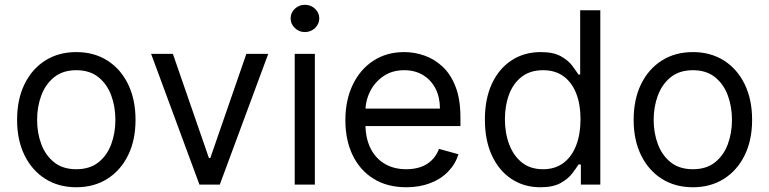

<svg xmlns="http://www.w3.org/2000/svg" viewBox="-20 -770 3208 801"><path d="M298.3 11.2Q224.6 11.2 168.9 -23.9Q113.3 -59.1 82.3 -122.3Q51.3 -185.5 51.3 -270Q51.3 -355.5 82.3 -418.9Q113.3 -482.4 168.9 -517.6Q224.6 -552.7 298.3 -552.7Q372.1 -552.7 427.7 -517.6Q483.4 -482.4 514.4 -418.7Q545.4 -355 545.4 -270Q545.4 -185.5 514.4 -122.3Q483.4 -59.1 427.7 -23.9Q372.1 11.2 298.3 11.2ZM298.3 -64Q354.5 -64 390.6 -92.8Q426.8 -121.6 444.1 -168.5Q461.4 -215.3 461.4 -270Q461.4 -324.7 444.1 -371.8Q426.8 -418.9 390.6 -448Q354.5 -477.1 298.3 -477.1Q242.2 -477.1 206.1 -448Q169.9 -418.9 152.3 -371.8Q134.8 -324.7 134.8 -270Q134.8 -215.3 152.3 -168.5Q169.9 -121.6 206.1 -92.8Q242.2 -64 298.3 -64Z M1099.1 -545.4 897 0H812L610.4 -545.4H701.2L851.6 -110.8H857.4L1007.8 -545.4Z M1209.5 0V-545.4H1293.5V0ZM1252 -636.2Q1227.5 -636.2 1210 -653.1Q1192.4 -669.9 1192.4 -693.4Q1192.4 -716.8 1210 -733.4Q1227.5 -750 1252 -750Q1276.4 -750 1294.2 -733.4Q1312 -716.8 1312 -693.4Q1312 -669.9 1294.2 -653.1Q1276.4 -636.2 1252 -636.2Z M1674.8 11.2Q1596.2 11.2 1539.3 -23.7Q1482.4 -58.6 1451.7 -121.6Q1420.9 -184.6 1420.9 -268.6Q1420.9 -352.5 1451.7 -416.5Q1482.4 -480.5 1537.6 -516.6Q1592.8 -552.7 1666.5 -552.7Q1709 -552.7 1750.5 -538.3Q1792 -523.9 1826.2 -492.2Q1860.4 -460.4 1880.6 -408.2Q1900.9 -356 1900.9 -279.8V-244.1H1480.5V-316.9H1815.4Q1815.4 -363.3 1797.4 -399.4Q1779.3 -435.5 1745.6 -456.3Q1711.9 -477.1 1666.5 -477.1Q1616.2 -477.1 1579.8 -452.4Q1543.5 -427.7 1523.9 -388.4Q1504.4 -349.1 1504.4 -304.2V-255.9Q1504.4 -193.8 1525.9 -151.1Q1547.4 -108.4 1585.7 -86.2Q1624 -64 1674.8 -64Q1708 -64 1734.9 -73.2Q1761.7 -82.5 1781.2 -101.6Q1800.8 -120.6 1811.5 -148.9L1892.6 -126.5Q1879.9 -85.4 1849.6 -54.2Q1819.3 -22.9 1774.7 -5.9Q1730 11.2 1674.8 11.2Z M2234.4 11.2Q2166 11.2 2113.8 -23.4Q2061.5 -58.1 2032.2 -121.3Q2002.9 -184.6 2002.9 -271.5Q2002.9 -357.4 2032.2 -420.7Q2061.5 -483.9 2114.3 -518.3Q2167 -552.7 2235.8 -552.7Q2289.1 -552.7 2320.1 -535.2Q2351.1 -517.6 2367.7 -495.4Q2384.3 -473.1 2393.6 -459H2400.4V-727.1H2484.4V0H2403.3V-84H2393.6Q2384.3 -68.8 2367.2 -46.4Q2350.1 -23.9 2318.6 -6.3Q2287.1 11.2 2234.4 11.2ZM2245.6 -64Q2295.9 -64 2330.8 -90.3Q2365.7 -116.7 2383.8 -163.8Q2401.9 -210.9 2401.9 -272.9Q2401.9 -334 2384 -379.9Q2366.2 -425.8 2331.5 -451.4Q2296.9 -477.1 2245.6 -477.1Q2192.4 -477.1 2157 -450Q2121.6 -422.9 2104 -376.5Q2086.4 -330.1 2086.4 -272.9Q2086.4 -214.8 2104.5 -167.2Q2122.6 -119.6 2157.7 -91.8Q2192.9 -64 2245.6 -64Z M2870.6 11.2Q2796.9 11.2 2741.2 -23.9Q2685.5 -59.1 2654.5 -122.3Q2623.5 -185.5 2623.5 -270Q2623.5 -355.5 2654.5 -418.9Q2685.5 -482.4 2741.2 -517.6Q2796.9 -552.7 2870.6 -552.7Q2944.3 -552.7 3000 -517.6Q3055.7 -482.4 3086.7 -418.7Q3117.7 -355 3117.7 -270Q3117.7 -185.5 3086.7 -122.3Q3055.7 -59.1 3000 -23.9Q2944.3 11.2 2870.6 11.2ZM2870.6 -64Q2926.8 -64 2962.9 -92.8Q2999 -121.6 3016.4 -168.5Q3033.7 -215.3 3033.7 -270Q3033.7 -324.7 3016.4 -371.8Q2999 -418.9 2962.9 -448Q2926.8 -477.1 2870.6 -477.1Q2814.5 -477.1 2778.3 -448Q2742.2 -418.9 2724.6 -371.8Q2707 -324.7 2707 -270Q2707 -215.3 2724.6 -168.5Q2742.2 -121.6 2778.3 -92.8Q2814.5 -64 2870.6 -64Z"/></svg>

Font: Sahel VF Regular
Style: Regular
Weight: 400
Foundry: Saber Rastikerdar (saber.rastikerdar@gmail.com)
Version: Version 3.4.0